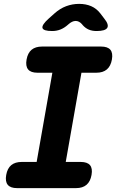

<svg xmlns="http://www.w3.org/2000/svg" viewBox="-20 -970 640 990"><path d="M319 -135H396Q430 -135 444 -118.5Q458 -102 452 -68Q446 -34 426 -17Q406 0 372 0H68Q34 0 20 -17Q6 -34 12 -68Q18 -102 38 -118.5Q58 -135 92 -135H169L250 -595H173Q139 -595 125 -612Q111 -629 117 -663Q123 -697 143 -713.5Q163 -730 197 -730H501Q535 -730 549 -713.5Q563 -697 557 -663Q551 -629 531 -612Q511 -595 477 -595H400ZM249 -810Q203 -810 199 -826Q195 -842 232 -875L260 -900Q289 -926 321 -938Q353 -950 388 -950Q423 -950 450.5 -938Q478 -926 498 -900L517 -875Q543 -843 533 -826.5Q523 -810 478 -810Q455 -810 437.5 -817.5Q420 -825 406 -841L403 -845Q388 -862 370 -862Q352 -862 332 -844L331 -843Q312 -826 292 -818Q272 -810 249 -810Z"/></svg>

Font: Maple Mono NL ExtraBold
Style: Italic
Weight: 800
Italic angle: -10°
Monospace: yes
Designer: subframe7536
Version: Version 7.000